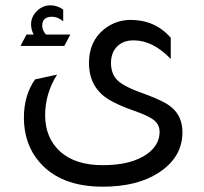

<svg xmlns="http://www.w3.org/2000/svg" viewBox="-20 -513 767 723"><path d="M57 -340 80 -383H107Q97 -401 97 -421Q97 -450 119 -471.5Q141 -493 170 -493Q195 -493 218 -477V-433Q197 -450 176 -450Q139 -450 139 -416Q139 -399 153 -383H245L222 -340ZM623 -291Q556 -361 483 -361Q444 -361 421 -338Q398 -315 398 -276Q398 -233 424 -209Q450 -185 525 -159Q600 -132 627 -108Q667 -74 667 -15Q667 79 578 137Q497 190 367 190Q209 190 129 98Q70 30 70 -70Q70 -154 112 -214L195 -232Q150 -161 150 -79Q150 7 208 59Q265 109 367 109Q476 109 535 66Q581 32 581 -16Q581 -43 560.5 -60Q540 -77 479 -98Q395 -128 363 -158Q315 -202 315 -276Q315 -357 372 -403Q416 -438 472 -438Q564 -438 623 -371Z"/></svg>

Font: TajawalTap Med
Style: Regular
Weight: 500
Designer: Boutros Fonts
Foundry: Created by Boutros International 2017
Version: Version 2.700